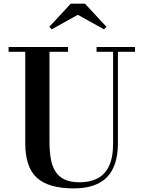

<svg xmlns="http://www.w3.org/2000/svg" viewBox="-20 -1004 782 1038"><path d="M710 -750V-724H617.5V-230Q617.5 -106.5 558.2 -46Q499 14.5 378.5 14.5Q242 14.5 179.2 -43Q116.5 -100.5 116.5 -230V-724H26.5V-750H348V-724H247.5V-240Q247.5 -190.5 254 -149.8Q260.5 -109 278 -79.8Q295.5 -50.5 327.5 -34.5Q359.5 -18.5 410 -18.5Q465.5 -18.5 506.2 -39Q547 -59.5 569.2 -106Q591.5 -152.5 591.5 -230V-724H502V-750ZM260 -845.5 246.5 -859 362.5 -984H439.5L555.5 -859L542 -845.5L400.5 -924Z"/></svg>

Font: Bodoni Moda SC 9pt SemiBold
Style: Regular
Weight: 600
Designer: Owen Earl
Foundry: indestructible type
Version: Version 2.005